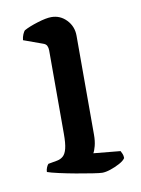

<svg xmlns="http://www.w3.org/2000/svg" viewBox="-64 -546 436 592"><g transform="rotate(-10 154.0 -250.0)"><path d="M209 0Q202 0 179 -3.5Q156 -7 128.5 -12Q101 -17 76.5 -22.5Q52 -28 41 -32Q41 -39 44 -46Q47 -53 50 -56L78 -61Q89 -63 97 -70Q105 -77 109 -93Q113 -109 113 -139V-400Q113 -408 110 -414.5Q107 -421 97 -424L39 -445Q40 -455 43.5 -463Q47 -471 50 -474Q66 -483 93.5 -491.5Q121 -500 137 -500Q165 -500 184.5 -479.5Q204 -459 204 -430V-120Q204 -100 200 -85Q196 -70 192 -64L276 -56Q278 -52 280.5 -46.5Q283 -41 283 -33Q278 -25 264 -17.5Q250 -10 235 -5Q220 0 209 0Z"/></g></svg>

Font: Texturina 12pt
Style: Regular
Weight: 400
Designer: Guillermo Torres Carreño
Foundry: Omnibus-Type
Version: Version 1.002